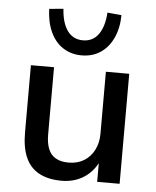

<svg xmlns="http://www.w3.org/2000/svg" viewBox="-54 -798 691 852"><g transform="rotate(5 292.0 -371.5)"><path d="M252 9Q192 9 151.5 -13Q111 -35 91.5 -79Q72 -123 72 -189V-490H175V-190Q175 -152 185.5 -126Q196 -100 218.5 -87Q241 -74 276 -74Q315 -74 344 -91.5Q373 -109 389.5 -141Q406 -173 406 -214V-490H510V0H410V-107H421Q399 -51 355 -21Q311 9 252 9ZM292 -553Q245 -553 209 -576.5Q173 -600 153 -643.5Q133 -687 131 -746L194 -752Q198 -689 223 -654.5Q248 -620 292 -620Q336 -620 361 -654.5Q386 -689 390 -752L453 -746Q452 -687 431.5 -643.5Q411 -600 375.5 -576.5Q340 -553 292 -553Z"/></g></svg>

Font: Nunito Sans 11pt SemiBold
Style: Regular
Weight: 600
Version: Version 3.101;gftools[0.9.27]